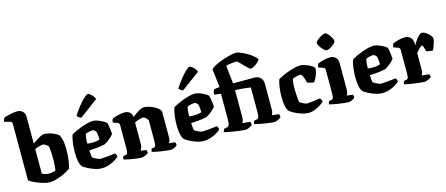

<svg xmlns="http://www.w3.org/2000/svg" viewBox="-54 -1398 4637 1996"><g transform="rotate(-15 2265.0 -400.0)"><path d="M293 0Q266 0 229.5 -10Q193 -20 159 -34.5Q125 -49 102 -62.5Q79 -76 79 -82V-685Q79 -694 74.5 -702.5Q70 -711 60 -713L-3 -730Q-1 -746 4 -756.5Q9 -767 12 -772Q23 -776 47.5 -782.5Q72 -789 101 -794.5Q130 -800 155 -800Q193 -800 214.5 -777.5Q236 -755 236 -719V-432Q245 -438 261 -448.5Q277 -459 296 -471.5Q315 -484 333.5 -492Q352 -500 364 -500Q381 -500 403.5 -495.5Q426 -491 448 -483Q470 -475 489.5 -464.5Q509 -454 519 -442Q529 -422 535.5 -400Q542 -378 545 -350Q548 -322 548 -285Q548 -226 540.5 -170.5Q533 -115 522 -85Q509 -74 483 -59.5Q457 -45 424.5 -31.5Q392 -18 357.5 -9Q323 0 293 0ZM305 -89Q317 -89 331 -91Q345 -93 358 -96Q371 -99 379 -101Q384 -111 387 -144.5Q390 -178 390 -213Q390 -249 389 -274Q388 -299 386 -319.5Q384 -340 381 -361Q377 -369 365.5 -377.5Q354 -386 342.5 -391.5Q331 -397 326 -397Q313 -397 297 -393.5Q281 -390 265 -384.5Q249 -379 236 -371V-108Q246 -103 258.5 -98.5Q271 -94 283.5 -91.5Q296 -89 305 -89Z M851 0Q824 0 792 -9.5Q760 -19 730.5 -32.5Q701 -46 680 -59.5Q659 -73 654 -80Q637 -106 630.5 -146.5Q624 -187 624 -230Q624 -267 627.5 -303.5Q631 -340 637.5 -371Q644 -402 651 -419Q665 -428 693.5 -441.5Q722 -455 757 -468.5Q792 -482 827.5 -491Q863 -500 892 -500Q913 -500 940.5 -490Q968 -480 993.5 -466Q1019 -452 1030 -440Q1035 -425 1039 -400Q1043 -375 1045.5 -351.5Q1048 -328 1048 -317Q1034 -299 1015.5 -282.5Q997 -266 978.5 -253Q960 -240 946 -233Q919 -227 890 -223Q861 -219 832 -217Q803 -215 776 -214Q778 -180 779.5 -160.5Q781 -141 785 -136Q788 -132 798 -126Q808 -120 821 -114Q834 -108 845.5 -103.5Q857 -99 863 -99Q878 -99 898 -100.5Q918 -102 940.5 -104Q963 -106 984.5 -108.5Q1006 -111 1024 -114Q1029 -109 1034 -100Q1039 -91 1041 -77Q1030 -63 1001.5 -45Q973 -27 934.5 -13.5Q896 0 851 0ZM833 -283Q846 -284 859 -285.5Q872 -287 884.5 -289.5Q897 -292 907 -297Q907 -308 906 -324Q905 -340 903 -356.5Q901 -373 896 -384Q890 -392 883 -397.5Q876 -403 869.5 -405Q863 -407 859 -407Q852 -407 837.5 -404.5Q823 -402 808.5 -398Q794 -394 785 -390Q781 -377 778 -358Q775 -339 774.5 -320.5Q774 -302 774 -287Q789 -285 804 -284Q819 -283 833 -283ZM784 -564Q770 -568 757.5 -577.5Q745 -587 739 -594Q775 -650 809.5 -692.5Q844 -735 871 -759.5Q898 -784 911 -784Q921 -784 935.5 -773Q950 -762 963.5 -745.5Q977 -729 982 -711Z M1276 0Q1265 0 1239.5 -3Q1214 -6 1184.5 -11Q1155 -16 1130 -21.5Q1105 -27 1093 -31Q1093 -39 1096 -48.5Q1099 -58 1102 -65L1127 -69Q1144 -72 1148.5 -87Q1153 -102 1153 -147V-385Q1153 -394 1148.5 -401.5Q1144 -409 1134 -413L1085 -431Q1087 -443 1090 -453.5Q1093 -464 1099 -472Q1116 -479 1154.5 -489.5Q1193 -500 1230 -500Q1265 -500 1286 -482Q1307 -464 1310 -430Q1325 -442 1348 -458.5Q1371 -475 1396 -487.5Q1421 -500 1439 -500Q1462 -500 1491.5 -491.5Q1521 -483 1548 -468.5Q1575 -454 1593 -437Q1611 -420 1611 -402V-128Q1611 -107 1605 -92.5Q1599 -78 1595 -72L1660 -64Q1662 -59 1664.5 -50Q1667 -41 1667 -32Q1662 -25 1648.5 -17Q1635 -9 1620.5 -4.5Q1606 0 1593 0Q1581 0 1554 -3Q1527 -6 1495 -11Q1463 -16 1436.5 -21.5Q1410 -27 1398 -31Q1398 -39 1401 -48.5Q1404 -58 1407 -65L1427 -67Q1438 -68 1443.5 -75Q1449 -82 1451.5 -98.5Q1454 -115 1454 -147V-348Q1454 -355 1448.5 -364Q1443 -373 1435 -381Q1427 -389 1418.5 -394Q1410 -399 1404 -399Q1396 -399 1383 -396.5Q1370 -394 1356 -389.5Q1342 -385 1329.5 -380Q1317 -375 1310 -371V-139Q1310 -118 1303 -99.5Q1296 -81 1289 -72L1349 -64Q1351 -61 1353.5 -51.5Q1356 -42 1356 -32Q1351 -25 1336 -17Q1321 -9 1304.5 -4.5Q1288 0 1276 0Z M1947 0Q1920 0 1888 -9.5Q1856 -19 1826.5 -32.5Q1797 -46 1776 -59.5Q1755 -73 1750 -80Q1733 -106 1726.5 -146.5Q1720 -187 1720 -230Q1720 -267 1723.5 -303.5Q1727 -340 1733.5 -371Q1740 -402 1747 -419Q1761 -428 1789.5 -441.5Q1818 -455 1853 -468.5Q1888 -482 1923.5 -491Q1959 -500 1988 -500Q2009 -500 2036.5 -490Q2064 -480 2089.5 -466Q2115 -452 2126 -440Q2131 -425 2135 -400Q2139 -375 2141.5 -351.5Q2144 -328 2144 -317Q2130 -299 2111.5 -282.5Q2093 -266 2074.5 -253Q2056 -240 2042 -233Q2015 -227 1986 -223Q1957 -219 1928 -217Q1899 -215 1872 -214Q1874 -180 1875.5 -160.5Q1877 -141 1881 -136Q1884 -132 1894 -126Q1904 -120 1917 -114Q1930 -108 1941.5 -103.5Q1953 -99 1959 -99Q1974 -99 1994 -100.5Q2014 -102 2036.5 -104Q2059 -106 2080.5 -108.5Q2102 -111 2120 -114Q2125 -109 2130 -100Q2135 -91 2137 -77Q2126 -63 2097.5 -45Q2069 -27 2030.5 -13.5Q1992 0 1947 0ZM1929 -283Q1942 -284 1955 -285.5Q1968 -287 1980.5 -289.5Q1993 -292 2003 -297Q2003 -308 2002 -324Q2001 -340 1999 -356.5Q1997 -373 1992 -384Q1986 -392 1979 -397.5Q1972 -403 1965.5 -405Q1959 -407 1955 -407Q1948 -407 1933.5 -404.5Q1919 -402 1904.5 -398Q1890 -394 1881 -390Q1877 -377 1874 -358Q1871 -339 1870.5 -320.5Q1870 -302 1870 -287Q1885 -285 1900 -284Q1915 -283 1929 -283ZM1880 -564Q1866 -568 1853.5 -577.5Q1841 -587 1835 -594Q1871 -650 1905.5 -692.5Q1940 -735 1967 -759.5Q1994 -784 2007 -784Q2017 -784 2031.5 -773Q2046 -762 2059.5 -745.5Q2073 -729 2078 -711Z M2399 0Q2391 0 2369 -2.5Q2347 -5 2318.5 -8.5Q2290 -12 2261.5 -17Q2233 -22 2210 -26.5Q2187 -31 2176 -35Q2176 -43 2180 -53Q2184 -63 2187 -68L2215 -73Q2232 -76 2241 -90.5Q2250 -105 2250 -153V-429L2179 -437Q2179 -458 2184 -472Q2189 -486 2192 -491L2254 -500L2231 -693Q2236 -705 2258.5 -719Q2281 -733 2313.5 -747Q2346 -761 2383 -773Q2420 -785 2454.5 -792.5Q2489 -800 2513 -800Q2526 -800 2553.5 -789Q2581 -778 2613.5 -760.5Q2646 -743 2674.5 -721Q2703 -699 2719 -677Q2719 -664 2700.5 -646.5Q2682 -629 2658.5 -615Q2635 -601 2619 -600Q2611 -600 2597 -612Q2583 -624 2566 -641.5Q2549 -659 2531 -678Q2513 -697 2497 -710Q2487 -710 2469.5 -709Q2452 -708 2433 -706Q2414 -704 2398.5 -701Q2383 -698 2378 -694L2399 -500H2632Q2669 -500 2693.5 -475.5Q2718 -451 2718 -414V-133Q2718 -112 2712.5 -96.5Q2707 -81 2703 -76L2778 -67Q2780 -63 2782.5 -54.5Q2785 -46 2785 -36Q2780 -28 2765.5 -19.5Q2751 -11 2735 -5.5Q2719 0 2708 0Q2697 0 2669 -3.5Q2641 -7 2606.5 -12.5Q2572 -18 2543 -24Q2514 -30 2501 -35Q2501 -42 2504.5 -52Q2508 -62 2511 -68L2537 -73Q2548 -75 2554.5 -81Q2561 -87 2564 -104Q2567 -121 2567 -153V-411Q2546 -415 2517.5 -418Q2489 -421 2459 -423.5Q2429 -426 2401 -426V-133Q2401 -111 2395.5 -96Q2390 -81 2386 -76L2469 -67Q2471 -63 2473.5 -54.5Q2476 -46 2476 -36Q2471 -28 2457 -19.5Q2443 -11 2427 -5.5Q2411 0 2399 0Z M3076 0Q3049 0 3017 -9.5Q2985 -19 2955.5 -32.5Q2926 -46 2905 -59.5Q2884 -73 2879 -80Q2862 -106 2855.5 -146.5Q2849 -187 2849 -230Q2849 -267 2852.5 -303.5Q2856 -340 2862.5 -371Q2869 -402 2876 -419Q2891 -428 2920.5 -442Q2950 -456 2986 -469Q3022 -482 3058 -491Q3094 -500 3122 -500Q3138 -500 3159 -494Q3180 -488 3202 -478.5Q3224 -469 3241 -457.5Q3258 -446 3267 -435Q3268 -406 3259.5 -380Q3251 -354 3240 -332Q3229 -310 3218 -293Q3198 -293 3178 -298.5Q3158 -304 3145 -309Q3139 -332 3131.5 -354.5Q3124 -377 3115.5 -391.5Q3107 -406 3098 -406Q3089 -406 3072 -403Q3055 -400 3038.5 -395.5Q3022 -391 3013 -386Q3010 -379 3007.5 -364.5Q3005 -350 3003.5 -332Q3002 -314 3002 -295Q3002 -266 3003.5 -230.5Q3005 -195 3007.5 -168Q3010 -141 3013 -136Q3016 -132 3025.5 -125.5Q3035 -119 3047.5 -113Q3060 -107 3071.5 -103Q3083 -99 3088 -99Q3107 -99 3138 -102.5Q3169 -106 3196 -110Q3223 -114 3232 -115Q3236 -111 3241.5 -102Q3247 -93 3250 -78Q3239 -64 3212 -46Q3185 -28 3150 -14Q3115 0 3076 0Z M3505 0Q3494 0 3466.5 -3Q3439 -6 3406.5 -11Q3374 -16 3346 -21.5Q3318 -27 3306 -31Q3306 -38 3309.5 -48Q3313 -58 3316 -65L3341 -69Q3351 -71 3356.5 -76.5Q3362 -82 3364.5 -98Q3367 -114 3367 -147V-385Q3367 -395 3362 -402.5Q3357 -410 3348 -413L3297 -431Q3299 -443 3302 -453.5Q3305 -464 3312 -472Q3330 -480 3368 -490Q3406 -500 3442 -500Q3481 -500 3502.5 -477.5Q3524 -455 3524 -419V-128Q3524 -107 3518 -92Q3512 -77 3508 -72L3572 -64Q3574 -59 3576.5 -50.5Q3579 -42 3579 -32Q3574 -25 3560.5 -17Q3547 -9 3532.5 -4.5Q3518 0 3505 0ZM3430 -580Q3421 -580 3407.5 -591Q3394 -602 3380.5 -618.5Q3367 -635 3357.5 -651.5Q3348 -668 3348 -679Q3348 -689 3360.5 -701.5Q3373 -714 3391 -726.5Q3409 -739 3427 -747Q3445 -755 3455 -755Q3465 -755 3478 -743.5Q3491 -732 3503 -715Q3515 -698 3523 -681.5Q3531 -665 3531 -654Q3531 -645 3520 -632.5Q3509 -620 3492.5 -608Q3476 -596 3459 -588Q3442 -580 3430 -580Z M3870 0Q3843 0 3811 -9.5Q3779 -19 3749.5 -32.5Q3720 -46 3699 -59.5Q3678 -73 3673 -80Q3656 -106 3649.5 -146.5Q3643 -187 3643 -230Q3643 -267 3646.5 -303.5Q3650 -340 3656.5 -371Q3663 -402 3670 -419Q3684 -428 3712.5 -441.5Q3741 -455 3776 -468.5Q3811 -482 3846.5 -491Q3882 -500 3911 -500Q3932 -500 3959.5 -490Q3987 -480 4012.5 -466Q4038 -452 4049 -440Q4054 -425 4058 -400Q4062 -375 4064.5 -351.5Q4067 -328 4067 -317Q4053 -299 4034.5 -282.5Q4016 -266 3997.5 -253Q3979 -240 3965 -233Q3938 -227 3909 -223Q3880 -219 3851 -217Q3822 -215 3795 -214Q3797 -180 3798.5 -160.5Q3800 -141 3804 -136Q3807 -132 3817 -126Q3827 -120 3840 -114Q3853 -108 3864.5 -103.5Q3876 -99 3882 -99Q3897 -99 3917 -100.5Q3937 -102 3959.5 -104Q3982 -106 4003.5 -108.5Q4025 -111 4043 -114Q4048 -109 4053 -100Q4058 -91 4060 -77Q4049 -63 4020.5 -45Q3992 -27 3953.5 -13.5Q3915 0 3870 0ZM3852 -283Q3865 -284 3878 -285.5Q3891 -287 3903.5 -289.5Q3916 -292 3926 -297Q3926 -308 3925 -324Q3924 -340 3922 -356.5Q3920 -373 3915 -384Q3909 -392 3902 -397.5Q3895 -403 3888.5 -405Q3882 -407 3878 -407Q3871 -407 3856.5 -404.5Q3842 -402 3827.5 -398Q3813 -394 3804 -390Q3800 -377 3797 -358Q3794 -339 3793.5 -320.5Q3793 -302 3793 -287Q3808 -285 3823 -284Q3838 -283 3852 -283Z M4323 0Q4311 0 4282 -3Q4253 -6 4218 -11Q4183 -16 4154 -21.5Q4125 -27 4113 -31Q4113 -38 4116 -48Q4119 -58 4123 -65L4147 -69Q4157 -71 4163 -76.5Q4169 -82 4171 -98Q4173 -114 4173 -147V-385Q4173 -395 4168 -402.5Q4163 -410 4155 -413L4104 -431Q4106 -443 4109 -453.5Q4112 -464 4118 -472Q4135 -479 4173.5 -489.5Q4212 -500 4249 -500Q4286 -500 4308.5 -476Q4331 -452 4331 -406V-391Q4334 -396 4344 -413.5Q4354 -431 4369 -451Q4384 -471 4400 -485.5Q4416 -500 4431 -500Q4446 -500 4463.5 -490Q4481 -480 4497 -465Q4513 -450 4522.5 -436Q4532 -422 4532 -413Q4532 -395 4525 -370Q4518 -345 4509 -322.5Q4500 -300 4493 -292Q4476 -292 4456 -296Q4436 -300 4424 -303Q4423 -310 4419 -326.5Q4415 -343 4409.5 -357Q4404 -371 4397 -371Q4392 -371 4382.5 -363.5Q4373 -356 4362.5 -346Q4352 -336 4343.5 -325.5Q4335 -315 4330 -310V-128Q4330 -107 4324 -92Q4318 -77 4314 -72L4395 -64Q4397 -59 4399.5 -50.5Q4402 -42 4402 -32Q4395 -24 4380 -16.5Q4365 -9 4349.5 -4.5Q4334 0 4323 0Z"/></g></svg>

Font: Texturina 12pt ExtraBold
Style: Regular
Weight: 800
Designer: Guillermo Torres Carreño
Foundry: Omnibus-Type
Version: Version 1.002